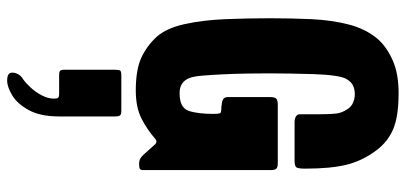

<svg xmlns="http://www.w3.org/2000/svg" viewBox="-313 -437 1112 526"><g transform="rotate(90 243.0 -174.0)"><path d="M171 204.8V68Q171 56 173.4 52.8Q175.8 49.6 186.2 49.6H283Q293.4 49.6 296.2 53.2Q299 56.8 299 68V220Q299 271.2 281.8 302.8Q264.6 334.4 241.4 348.4Q218.2 362.4 200.6 362.4Q179 362.4 179 348.8Q179 340.8 183 332.8Q187 324.8 197.4 318.4Q207.8 311.2 220.2 297.6Q232.6 284 241.4 267.2Q250.2 250.4 250.2 233.6Q250.2 225.6 247.8 222.8Q245.4 220 235.8 220H187Q176.6 220 173.8 217.2Q171 214.4 171 204.8ZM446 -9Q446 -4 443 -1.5Q440 1 428 1Q415 1 405 -10L377 -41Q369 -51 360 -43Q335 -21 304.5 -5.5Q274 10 228 10Q171 10 138.5 -5Q106 -20 81 -47Q57 -74 46 -124Q35 -174 32.5 -235.5Q30 -297 30 -357Q30 -416 32.5 -471Q35 -526 47 -573Q59 -620 87 -653Q108 -677 144.5 -693.5Q181 -710 235 -710Q298 -710 333 -695.5Q368 -681 392 -649Q421 -610 431.5 -566.5Q442 -523 442 -454Q442 -435 438.5 -430Q435 -425 419 -425H314Q306 -425 299.5 -428.5Q293 -432 293 -439V-494Q293 -525 291 -540Q289 -555 279 -570Q272 -581 260.5 -585.5Q249 -590 239 -590Q225 -590 215 -585.5Q205 -581 197 -568Q191 -559 187.5 -534Q184 -509 183 -476Q182 -443 181.5 -410.5Q181 -378 181 -354Q181 -329 181.5 -296.5Q182 -264 183.5 -232Q185 -200 187 -175Q189 -150 193 -139Q203 -110 235 -110Q275 -110 283.5 -134.5Q292 -159 292 -202Q292 -216 290.5 -220Q289 -224 282 -224Q273 -224 259.5 -226.5Q246 -229 246 -242V-359Q246 -371 250.5 -375Q255 -379 266 -379H427Q438 -379 442 -375Q446 -371 446 -360Z"/></g></svg>

Font: Railroad Gothic CC
Style: Bold
Weight: 700
Designer: indestructible type*
Foundry: Cowboy Collective
Version: Version 1.000